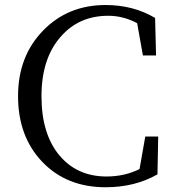

<svg xmlns="http://www.w3.org/2000/svg" viewBox="-20 -749 714 784"><path d="M411.1 15.6Q252 15.6 152.8 -87.9Q53.7 -191.4 53.7 -356.4Q53.7 -518.6 155.3 -623.5Q256.8 -728.5 411.1 -728.5Q524.4 -728.5 613.3 -675.8L617.2 -522.5H563.5L540 -654.3Q483.4 -684.6 421.9 -684.6Q301.8 -684.6 227.5 -598.6Q149.4 -509.8 149.4 -356.4Q149.4 -201.2 223.6 -113.3Q295.9 -28.3 415 -28.3Q488.3 -28.3 549.8 -58.6L573.2 -191.4H626L623 -37.1Q531.2 15.6 411.1 15.6Z"/></svg>

Font: Bpmf GenRyu Min R
Style: R
Weight: 400
Foundry: But Ko
Version: Version 1.320